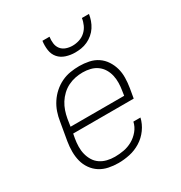

<svg xmlns="http://www.w3.org/2000/svg" viewBox="-177 -877 953 1011"><g transform="rotate(-30 300.0 -371.0)"><path d="M252 8Q222 8 193 2Q164 -4 140.5 -19Q117 -34 100.5 -57.5Q84 -81 77 -108.5Q70 -136 70 -166Q70 -196 75 -226L94 -336Q98 -363 107 -389.5Q116 -416 132 -440.5Q148 -465 170 -484.5Q192 -504 218 -516.5Q244 -529 272 -533.5Q300 -538 327 -538Q356 -538 385 -532Q414 -526 437 -510.5Q460 -495 475.5 -471.5Q491 -448 498.5 -421Q506 -394 505.5 -364Q505 -334 500 -304L490 -246H122L117 -219Q113 -196 112.5 -172Q112 -148 117.5 -126Q123 -104 134.5 -85Q146 -66 164.5 -53.5Q183 -41 205.5 -35.5Q228 -30 252 -30Q279 -30 306.5 -35Q334 -40 359 -54Q384 -68 403 -91Q422 -114 428 -142H471Q463 -107 441 -76.5Q419 -46 387.5 -26.5Q356 -7 321 0.5Q286 8 252 8ZM454 -284 458 -311Q462 -334 462.5 -357.5Q463 -381 458 -403Q453 -425 441.5 -444Q430 -463 412 -476Q394 -489 371.5 -494.5Q349 -500 326 -500Q303 -500 280.5 -495.5Q258 -491 236.5 -480.5Q215 -470 197 -453Q179 -436 166.5 -416Q154 -396 146.5 -374Q139 -352 135 -329L128 -284ZM345 -610Q317 -610 290.5 -618.5Q264 -627 247 -646.5Q230 -666 226 -694Q222 -722 226 -750H269Q266 -730 268.5 -710Q271 -690 282.5 -675.5Q294 -661 312.5 -654.5Q331 -648 351 -648Q372 -648 392.5 -654.5Q413 -661 429 -675.5Q445 -690 454 -709.5Q463 -729 466 -750H509Q506 -731 499.5 -712.5Q493 -694 482 -677Q471 -660 455 -646.5Q439 -633 420.5 -624.5Q402 -616 383 -613Q364 -610 345 -610Z"/></g></svg>

Font: Iosevka Curly Slab XLtExObl
Style: Regular
Weight: 200
Width: 7
Italic angle: -9°
Monospace: yes
Designer: Belleve Invis
Foundry: Belleve Invis
Version: Version 11.0.0; ttfautohint (v1.8.3)